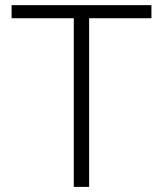

<svg xmlns="http://www.w3.org/2000/svg" viewBox="-20 -731 637 751"><path d="M572.3 -710.9H25.4V-659.7H268.6V0H328.6V-659.7H572.3Z"/></svg>

Font: Shabnam Thin
Style: Regular
Weight: 100
Foundry: DejaVu fonts team - Redesigned by Saber Rastikerdar - Based on Vazir font
Version: Version 5.0.1